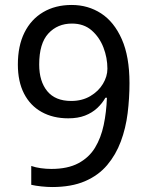

<svg xmlns="http://www.w3.org/2000/svg" viewBox="-20 -744 591 774"><path d="M190 10Q171 10 147 7.5Q123 5 106 1V-75Q123 -69 144.5 -66Q166 -63 187 -63Q253 -63 296 -86Q339 -109 363 -148.5Q387 -188 398 -240Q409 -292 411 -350H405Q392 -327 371.5 -308Q351 -289 322.5 -278Q294 -267 255 -267Q194 -267 148 -292.5Q102 -318 77 -366.5Q52 -415 52 -484Q52 -559 78.5 -612.5Q105 -666 154 -695Q203 -724 269 -724Q335 -724 387.5 -690Q440 -656 471 -586Q502 -516 502 -409Q502 -348 494.5 -287.5Q487 -227 467 -173.5Q447 -120 412 -78.5Q377 -37 322.5 -13.5Q268 10 190 10ZM267 -337Q311 -337 344 -356.5Q377 -376 395 -406Q413 -436 413 -467Q413 -511 397 -552.5Q381 -594 349.5 -621.5Q318 -649 270 -649Q212 -649 175 -609Q138 -569 138 -484Q138 -416 170.5 -376.5Q203 -337 267 -337Z"/></svg>

Font: hexlkannada05
Style: Book
Weight: 400
Designer: Jelle Bosma - Monotype Design Team
Foundry: Monotype Imaging Inc.
Version: Version 2.003